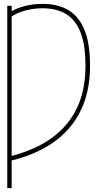

<svg xmlns="http://www.w3.org/2000/svg" viewBox="-20 -757 498 981"><path d="M39.6 -727.5V204.1H17.1V-727.5ZM23.9 66.4V43.9Q120.1 20.5 193.6 -20Q267.1 -60.5 316.7 -118.2Q366.2 -175.8 391.4 -250.5Q416.5 -325.2 416.5 -417V-427.7Q416.5 -502.4 402.6 -556.6Q388.7 -610.8 361.3 -646Q334 -681.2 292.7 -698Q251.5 -714.8 196.8 -714.8Q166 -714.8 136.7 -709.5Q107.4 -704.1 81.3 -694.1Q55.2 -684.1 33.7 -668.9L22.9 -689.5Q57.1 -712.9 102.3 -725.1Q147.5 -737.3 196.8 -737.3Q277.8 -737.3 331.8 -703.9Q385.7 -670.4 412.8 -601.3Q439.9 -532.2 439.9 -425.8V-418Q439.9 -321.3 412.8 -241.9Q385.7 -162.6 332.8 -101.6Q279.8 -40.5 202.1 1.7Q124.5 43.9 23.9 66.4Z"/></svg>

Font: Inter 20pt Thin
Style: Regular
Weight: 250
Version: Version 4.001;git-66647c0bb